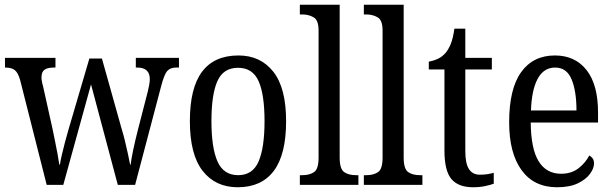

<svg xmlns="http://www.w3.org/2000/svg" viewBox="-20 -780 2584 810"><path d="M65 -442Q56 -474 42 -484.5Q28 -495 3 -495H1V-536H214V-495H207Q181 -495 168 -486Q155 -477 155 -453Q155 -444 157.5 -432.5Q160 -421 163 -410L201 -239Q206 -215 212 -185.5Q218 -156 223 -129Q228 -102 230 -86H233Q235 -102 241 -127Q247 -152 254 -179.5Q261 -207 268 -230L357 -533H410L493 -237Q500 -215 507 -186Q514 -157 520 -129.5Q526 -102 529 -85H531Q534 -110 542 -148Q550 -186 562 -233L604 -396Q607 -408 609.5 -422.5Q612 -437 612 -446Q612 -495 559 -495H553V-536H735V-495H723Q699 -495 686 -481Q673 -467 660 -417L550 0H477L364 -424L247 0H177Z M983 10Q889 10 835 -59Q781 -128 781 -269Q781 -409 832.5 -477.5Q884 -546 986 -546Q1079 -546 1133 -477.5Q1187 -409 1187 -269Q1187 -128 1135 -59Q1083 10 983 10ZM985 -41Q1046 -41 1071 -99Q1096 -157 1096 -269Q1096 -381 1071 -437.5Q1046 -494 984 -494Q922 -494 897 -437.5Q872 -381 872 -269Q872 -157 897.5 -99Q923 -41 985 -41Z M1245 0V-41H1256Q1286 -41 1305 -54Q1324 -67 1324 -115V-651Q1324 -695 1303 -707Q1282 -719 1256 -719H1245V-760H1413V-115Q1413 -67 1432 -54Q1451 -41 1481 -41H1492V0Z M1515 0V-41H1526Q1556 -41 1575 -54Q1594 -67 1594 -115V-651Q1594 -695 1573 -707Q1552 -719 1526 -719H1515V-760H1683V-115Q1683 -67 1702 -54Q1721 -41 1751 -41H1762V0Z M1976 10Q1914 10 1884.5 -24.5Q1855 -59 1855 -145V-487H1789V-520Q1811 -524 1828.5 -532.5Q1846 -541 1860 -557Q1873 -573 1882 -595.5Q1891 -618 1897 -659H1943V-536H2055V-487H1943V-143Q1943 -90 1958.5 -66.5Q1974 -43 2004 -43Q2021 -43 2035 -45Q2049 -47 2063 -51V-5Q2050 0 2027 5Q2004 10 1976 10Z M2330 10Q2233 10 2180.5 -62Q2128 -134 2128 -264Q2128 -405 2178.5 -475.5Q2229 -546 2321 -546Q2406 -546 2454.5 -484.5Q2503 -423 2503 -305V-263H2219Q2220 -152 2252.5 -99.5Q2285 -47 2347 -47Q2391 -47 2420.5 -70Q2450 -93 2466 -124Q2474 -120 2480 -112Q2486 -104 2486 -90Q2486 -70 2469 -46.5Q2452 -23 2417.5 -6.5Q2383 10 2330 10ZM2412 -314Q2412 -395 2391.5 -445Q2371 -495 2322 -495Q2274 -495 2248.5 -448Q2223 -401 2220 -314Z"/></svg>

Font: Noto Serif Thai Condensed
Style: Regular
Weight: 400
Width: 3
Designer: Monotype Design Team
Foundry: Monotype Imaging Inc.
Version: Version 2.002; ttfautohint (v1.8.4.7-5d5b)